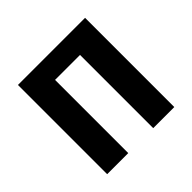

<svg xmlns="http://www.w3.org/2000/svg" viewBox="-138 -667 805 805"><g transform="rotate(-45 265.0 -264.5)"><path d="M339 0V-434H191V0H66V-529H464V0Z"/></g></svg>

Font: Fira Sans Condensed Medium
Style: Regular
Weight: 500
Width: 3
Designer: Carrois Corporate & Edenspiekermann AG
Foundry: Carrois Corporate GbR & Edenspiekermann AG
Version: Version 4.203;PS 004.203;hotconv 1.0.88;makeotf.lib2.5.64775